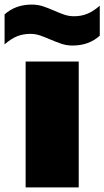

<svg xmlns="http://www.w3.org/2000/svg" viewBox="-54 -819 456 839"><path d="M58 0V-550H290V0ZM263 -620Q236 -620 212 -628.5Q188 -637 165.5 -646.5Q144 -656 122.8 -663.5Q101.5 -671 79 -671Q47 -671 20.8 -660.5Q-5.5 -650 -34 -625V-756Q13.5 -799 85 -799Q112 -799 136 -790.8Q160 -782.5 182.5 -772.5Q204 -763 225.2 -755.5Q246.5 -748 269 -748Q301.5 -748 327.5 -758.8Q353.5 -769.5 382 -794V-663Q334.5 -620 263 -620Z"/></svg>

Font: Encode Sans Expanded Black
Style: Regular
Weight: 900
Width: 7
Designer: Multiple Designers
Foundry: Impallari Type
Version: Version 3.000; ttfautohint (v1.8.3) -l 8 -r 50 -G 200 -x 14 